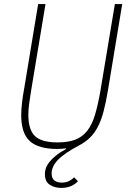

<svg xmlns="http://www.w3.org/2000/svg" viewBox="-20 -718 640 941"><path d="M203 -698 133 -277Q126 -235 122.5 -207Q119 -179 119 -155Q119 -82 151.5 -51Q184 -20 262 -20Q314 -20 349 -33.5Q384 -47 407.5 -77Q431 -107 445.5 -155Q460 -203 472 -272L543 -698H579L509 -275Q499 -215 487.5 -171.5Q476 -128 459.5 -96.5Q443 -65 420.5 -43Q398 -21 367 -5Q295 33 264 65.5Q233 98 233 132Q233 157 247.5 167Q262 177 282 177Q303 177 318 169.5Q333 162 343 151L362 170Q350 184 329 193.5Q308 203 280 203Q248 203 224 187.5Q200 172 200 135Q200 122 204.5 107.5Q209 93 221 77.5Q233 62 253 45.5Q273 29 304 12L303 9Q283 12 261 12Q168 12 126 -26.5Q84 -65 84 -153Q84 -181 88 -215.5Q92 -250 99 -287L167 -698Z"/></svg>

Font: IBM Plex Mono ExtraLight
Style: Italic
Weight: 200
Italic angle: -9°
Monospace: yes
Designer: Mike Abbink, Paul van der Laan, Pieter van Rosmalen
Foundry: Bold Monday
Version: Version 2.3